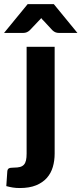

<svg xmlns="http://www.w3.org/2000/svg" viewBox="-70 -746 401 945"><path d="M0 0ZM199 -515.5V10Q199 45 190 75.8Q181 106.5 160.8 129.5Q140.5 152.5 107.8 166Q75 179.5 27 179.5Q8.5 179.5 -7 177Q-22.5 174.5 -39 170L-34 97Q-33 87 -26.8 83Q-20.5 79 -2 79Q16.5 79 28.5 75.8Q40.5 72.5 47.8 64.5Q55 56.5 58 43.2Q61 30 61 10V-515.5ZM311 -584H219Q211 -584 203.5 -586.8Q196 -589.5 188 -597L144 -644.5Q141 -647 138.2 -650.2Q135.5 -653.5 133 -657Q130 -653 127 -650Q124 -647 121.5 -644.5L76.5 -597Q62.5 -584 45.5 -584H-50L66 -725.5H195Z"/></svg>

Font: Lato Heavy
Style: Regular
Weight: 800
Designer: Lukasz Dziedzic
Foundry: tyPoland Lukasz Dziedzic
Version: Version 2.007; 2014-02-27